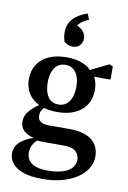

<svg xmlns="http://www.w3.org/2000/svg" viewBox="-107 -837 757 1133"><g transform="rotate(10 272.0 -270.0)"><path d="M209 -643Q209 -678 224.5 -703.5Q240 -729 266.5 -746.5Q293 -764 324 -774L338 -739Q305 -725 287 -708Q269 -691 262 -668L254 -701Q295 -688 311.5 -667.5Q328 -647 328 -627Q328 -601 312.5 -583.5Q297 -566 269 -566Q255 -566 242 -571Q229 -576 217 -588Q213 -602 211 -614.5Q209 -627 209 -643ZM229 234Q158 234 113.5 218Q69 202 48 175Q27 148 27 116Q27 89 41 67Q55 45 86 27Q117 9 165 -5L174 3Q158 16 146.5 30.5Q135 45 129.5 60Q124 75 124 94Q124 121 138 140.5Q152 160 180.5 170Q209 180 251 180Q306 180 342 168Q378 156 396 135.5Q414 115 414 89Q414 58 393 38Q372 18 323 18H209Q188 18 170 17Q152 16 136 13V4Q98 -5 76.5 -26Q55 -47 55 -81Q55 -112 76.5 -140Q98 -168 143 -197V-213L183 -199Q164 -180 155 -165Q146 -150 146 -133Q146 -108 162 -96Q178 -84 214 -84H333Q398 -84 438 -67Q478 -50 496.5 -20Q515 10 515 50Q515 87 495.5 120Q476 153 439 178.5Q402 204 349 219Q296 234 229 234ZM247 -170Q185 -170 140.5 -190Q96 -210 72.5 -246.5Q49 -283 49 -333Q49 -384 73 -421Q97 -458 141 -478Q185 -498 247 -498Q285 -498 315 -490.5Q345 -483 368 -469Q391 -455 406 -436L412 -433Q428 -414 436 -389.5Q444 -365 444 -334Q444 -285 420.5 -248Q397 -211 352.5 -190.5Q308 -170 247 -170ZM246 -215Q274 -215 293.5 -230Q313 -245 323 -272.5Q333 -300 333 -336Q333 -372 323 -398.5Q313 -425 294 -439Q275 -453 248 -453Q221 -453 201.5 -438.5Q182 -424 172 -397Q162 -370 162 -334Q162 -298 171.5 -271Q181 -244 199.5 -229.5Q218 -215 246 -215ZM374 -413V-444H387L502 -501L524 -492V-413Z"/></g></svg>

Font: Source Serif 4 18pt SemiBold
Style: Regular
Weight: 600
Designer: Frank Grießhammer
Foundry: Adobe Systems Incorporated
Version: Version 4.004;hotconv 1.0.116;makeotfexe 2.5.65601